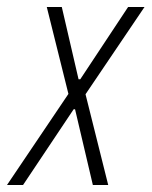

<svg xmlns="http://www.w3.org/2000/svg" viewBox="-55 -530 434 550"><path d="M-35 0 141 -261 79 -510H122L170 -303H175L312 -510H359L190 -260L255 0H211L160 -217H156L11 0Z"/></svg>

Font: Saira ExtraCondensed ExtraLight
Style: Italic
Weight: 250
Width: 2
Italic angle: -12°
Designer: Hector Gatti with collaboration of the Omnibus-Type team
Foundry: Omnibus-Type
Version: Version 1.101